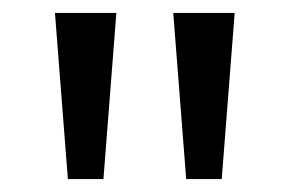

<svg xmlns="http://www.w3.org/2000/svg" viewBox="-20 -906 448 297"><path d="M85 -629 65 -886H160L140 -629ZM268 -629 248 -886H343L323 -629Z"/></svg>

Font: Noto Sans Kannada UI
Style: Regular
Weight: 400
Designer: Jelle Bosma - Monotype Design Team
Foundry: Monotype Imaging Inc.
Version: Version 2.006